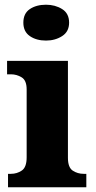

<svg xmlns="http://www.w3.org/2000/svg" viewBox="-20 -794 405 814"><path d="M175 -622Q134 -622 106.5 -641Q79 -660 79 -698Q79 -737 106.5 -755.5Q134 -774 175 -774Q214 -774 243.5 -755.5Q273 -737 273 -698Q273 -660 243.5 -641Q214 -622 175 -622ZM14 0V-57H26Q52 -57 72.5 -71Q93 -85 93 -127V-415Q93 -453 72 -466Q51 -479 26 -479H10V-536H268V-125Q268 -84 288.5 -70.5Q309 -57 335 -57H346V0Z"/></svg>

Font: Noto Serif Tamil ExtraBold
Style: Regular
Weight: 800
Designer: Indian Type Foundry, Tom Grace, and the Monotype Design Team
Foundry: Monotype Imaging Inc.
Version: Version 2.004; ttfautohint (v1.8.4.7-5d5b)